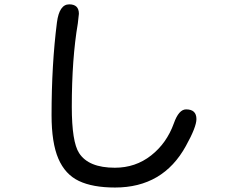

<svg xmlns="http://www.w3.org/2000/svg" viewBox="-20 -798 1040 871"><path d="M213.9 -275.4Q213.9 -504.9 238.3 -696.3Q249 -778.3 293.9 -778.3Q337.9 -778.3 337.9 -735.4L333 -691.4Q305.7 -531.2 305.7 -313.5Q305.7 -154.3 338.9 -103.5Q381.8 -37.1 501 -37.1Q594.7 -37.1 665.5 -92.8Q736.3 -148.4 768.6 -238.3Q791 -301.8 824.2 -301.8Q871.1 -301.8 871.1 -257.8Q871.1 -221.7 823.2 -135.7Q719.7 52.7 502 52.7Q400.4 52.7 337.9 22.9Q275.4 -6.8 244.6 -78.6Q213.9 -150.4 213.9 -275.4Z"/></svg>

Font: jf-openhuninn-2.1
Style: Regular
Weight: 400
Designer: [Kosugi Maru]
Designed by MOTOYA      

[Varela Round]
Joe Prince (Latin component); Avraham Cornfeld (Hebrew component)
Foundry: justfont Co., Ltd.
Version: 2.1